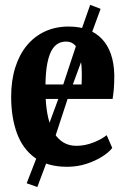

<svg xmlns="http://www.w3.org/2000/svg" viewBox="-20 -677 516 792"><path d="M257 11Q175.5 11 124.5 -25.8Q73.5 -62.5 49.8 -127.8Q26 -193 26 -277.5Q26 -345 43 -398.8Q60 -452.5 91.2 -490Q122.5 -527.5 166 -547.5Q209.5 -567.5 263 -567.5Q352.5 -567.5 401 -515.8Q449.5 -464 451.5 -367Q451.5 -332.5 449.5 -309.8Q447.5 -287 444.5 -269H168.5Q171 -222.5 180 -186.5Q189 -150.5 205 -125.8Q221 -101 243.5 -88.2Q266 -75.5 295.5 -75.5Q331 -75.5 366 -89.5Q401 -103.5 420 -119.5L443 -67Q430.5 -49.5 402.2 -31.5Q374 -13.5 336.5 -1.2Q299 11 257 11ZM167.5 -328.5H316.5Q317 -339.5 317.2 -350.2Q317.5 -361 317.5 -371.5Q317.5 -432 302.8 -468.8Q288 -505.5 252.5 -505.5Q234.5 -505.5 219.5 -497.2Q204.5 -489 193.2 -469.5Q182 -450 175.2 -415.8Q168.5 -381.5 167.5 -328.5ZM134 94.5 90 79 137 -42 227.5 -288 310.5 -539 352 -657 395 -640.5 352.5 -524.5 261 -275.5 180 -28.5Z"/></svg>

Font: Merriweather 24pt SemiCondensed
Style: Bold
Weight: 700
Width: 4
Designer: Eben Sorkin
Foundry: Eben Sorkin
Version: Version 2.100